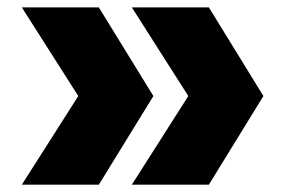

<svg xmlns="http://www.w3.org/2000/svg" viewBox="-20 -569 772 519"><path d="M544.6 -549 692 -309.4 544.6 -69.8H336.4L503.8 -332.6V-286.2L336.4 -549ZM247.2 -549 394.6 -309.4 247.2 -69.8H39L206.4 -332.6V-286.2L39 -549Z"/></svg>

Font: Unbounded
Style: Regular
Weight: 400
Designer: Luke Prowse, Jean-Baptiste Morizot, Fátima Lázaro, Florian Runge
Foundry: NaN
Version: Version 1.701;gftools[0.9.28.dev5+ged2979d]